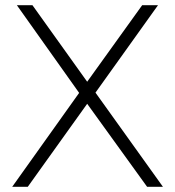

<svg xmlns="http://www.w3.org/2000/svg" viewBox="-20 -720 675 740"><path d="M45 -700H105L316 -405L528 -700H589L348 -363L608 0H547L316 -320L87 0H27L285 -362Z"/></svg>

Font: Montserrat Z Light
Style: Regular
Weight: 300
Designer: Julieta Ulanovsky
Foundry: Julieta Ulanovsky
Version: Version 8.000